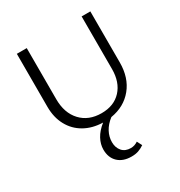

<svg xmlns="http://www.w3.org/2000/svg" viewBox="-215 -806 1165 1242"><g transform="rotate(-30 367.5 -184.5)"><path d="M643 -658V-277Q643 -163 582.5 -89Q522 -15 419 2Q380 32 360.5 68.5Q341 105 341 145Q341 186 364 212.5Q387 239 429 239Q457 239 482 222L501 259Q479 274 457 281.5Q435 289 406 289Q342 289 305.5 254Q269 219 269 159Q269 119 290 80Q311 41 355 6Q277 4 218 -29.5Q159 -63 126.5 -123Q94 -183 94 -262V-658H168V-277Q168 -173 225 -112Q282 -51 378 -51Q471 -51 524.5 -109Q578 -167 578 -265V-658Z"/></g></svg>

Font: Ysabeau
Style: Regular
Weight: 400
Designer: Christian Thalmann (Catharsis Fonts)
Version: Version 0.003